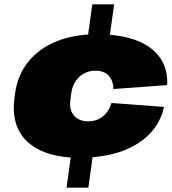

<svg xmlns="http://www.w3.org/2000/svg" viewBox="-20 -810 790 880"><path d="M503 -790 480 -623H380L403 -790ZM408 -117 385 50H285L308 -117ZM343 -87Q239 -87 168 -119.5Q97 -152 66 -212.5Q35 -273 46 -358L49 -382Q61 -467 110 -527.5Q159 -588 239 -620.5Q319 -653 423 -653Q586 -653 669 -590.5Q752 -528 746 -420L500 -402Q499 -441 478 -463.5Q457 -486 416 -486Q389 -486 365.5 -473.5Q342 -461 327 -438.5Q312 -416 307 -386L303 -354Q296 -308 318.5 -281Q341 -254 384 -254Q424 -254 451.5 -276.5Q479 -299 491 -338L732 -320Q708 -212 607 -149.5Q506 -87 343 -87Z"/></svg>

Font: Pathway Extreme 28pt Black
Style: Italic
Weight: 900
Italic angle: -8°
Designer: Eduardo Rodriguez Tunni
Foundry: Eduardo Rodriguez Tunni
Version: Version 1.001;gftools[0.9.26]